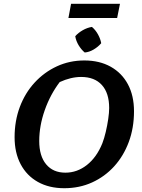

<svg xmlns="http://www.w3.org/2000/svg" viewBox="-20 -982 751 1013"><path d="M319 11Q239 11 180 -22Q121 -55 89 -115.5Q57 -176 57 -258Q57 -344 84.5 -417.5Q112 -491 162.5 -546Q213 -601 280 -632Q347 -663 425 -663Q505 -663 564 -630Q623 -597 655 -537Q687 -477 687 -395Q687 -307 659.5 -233Q632 -159 582.5 -104.5Q533 -50 466 -19.5Q399 11 319 11ZM325 -71Q387 -71 438.5 -111.5Q490 -152 520 -226Q530 -252 538 -286Q546 -320 551 -354Q556 -388 556 -412Q556 -491 517.5 -533.5Q479 -576 408 -576Q354 -576 295 -549Q245 -483 216 -400.5Q187 -318 187 -238Q187 -159 223.5 -115Q260 -71 325 -71ZM341 -887 355 -962H613L598 -887ZM465 -840Q484 -824 497 -800.5Q510 -777 514 -754Q498 -735 474.5 -721Q451 -707 427 -705Q409 -720 395 -743Q381 -766 377 -791Q393 -809 416.5 -822.5Q440 -836 465 -840Z"/></svg>

Font: Piazzolla SemiBold
Style: Italic
Weight: 600
Italic angle: -11.3°
Designer: Juan Pablo del Peral
Foundry: Huerta Tipografica
Version: Version 1.330